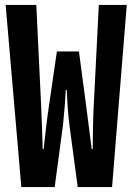

<svg xmlns="http://www.w3.org/2000/svg" viewBox="-20 -763 540 783"><path d="M67 0H203L237 -254C242 -302 246 -350 248 -396H252C254 -350 257 -302 263 -254L297 0H437L497 -743H383L362 -327C359 -266 359 -219 358 -155H354C346 -219 340 -267 332 -327L302 -553H212L179 -327C170 -266 165 -217 158 -155H154C152 -217 151 -266 148 -327L128 -743H3Z"/></svg>

Font: Noto Sans Mono CJK SC
Style: Bold
Weight: 700
Designer: Ryoko NISHIZUKA 西塚涼子 (kana, bopomofo & ideographs); Paul D. Hunt (Latin, Greek & Cyrillic); Sandoll Communications 산돌커뮤니
Foundry: Adobe
Version: Version 2.004;hotconv 1.0.118;makeotfexe 2.5.65603